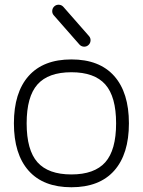

<svg xmlns="http://www.w3.org/2000/svg" viewBox="-20 -789 602 809"><path d="M137.9 -433.2Q92.3 -381.8 92.3 -269.3Q92.3 -156.7 137.9 -105.3Q183.6 -54 280.8 -54Q377.9 -54 423.6 -105.3Q469.2 -156.7 469.2 -269.3Q469.2 -381.8 423.6 -433.2Q377.9 -484.6 280.8 -484.6Q183.6 -484.6 137.9 -433.2ZM100.6 -69.8Q38.6 -139.6 38.6 -269.3Q38.6 -398.9 100.6 -468.8Q162.6 -538.6 280.8 -538.6Q398.9 -538.6 461.1 -468.8Q523.2 -398.9 523.2 -269.3Q523.2 -139.6 461.1 -69.8Q398.9 0 280.8 0Q162.6 0 100.6 -69.8ZM314.5 -601.6 206.5 -724.6Q199.2 -732.9 200.1 -744Q200.9 -755.1 209.2 -762.5Q217.5 -769.8 228.6 -769Q239.7 -768.3 247.1 -760L355 -637Q362.3 -628.7 361.5 -617.4Q360.6 -606.2 352.3 -598.9Q344 -591.6 332.9 -592.4Q321.8 -593.3 314.5 -601.6Z"/></svg>

Font: Tecnico
Style: Fino
Weight: 400
Version: Version 1.3